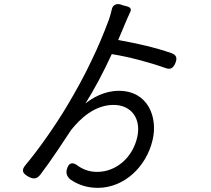

<svg xmlns="http://www.w3.org/2000/svg" viewBox="-20 -841 1020 926"><path d="M418 -542C386 -474 348 -405 301 -326C250 -241 171 -126 103 -45C81 -19 89 -4 119 12C142 24 158 22 174 2C226 -66 286 -158 323 -214C367 -269 436 -335 528 -335C613 -335 662 -269 642 -180C620 -81 540 -12 449 -12C413 -12 385 -22 359 -39C331 -62 311 -58 302 -23C297 -4 305 13 320 25C361 53 405 65 452 65C578 65 686 -36 716 -166C742 -274 695 -403 553 -403C481 -403 424 -367 392 -342C434 -408 479 -493 519 -580C601 -567 699 -541 778 -513C802 -504 815 -512 825 -535C836 -560 832 -576 806 -585C728 -612 650 -630 550 -648L582 -724C589 -741 600 -766 609 -785C614 -796 609 -805 597 -809L571 -816L563 -819C540 -826 523 -816 519 -795C515 -779 511 -762 506 -748C479 -676 451 -609 418 -542Z"/></svg>

Font: GenSenRounded2 TW R
Style: Regular
Weight: 400
Version: Version 2.100;PS 2.1;hotconv 16.6.51;makeotf.lib2.5.65220 DE